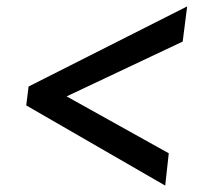

<svg xmlns="http://www.w3.org/2000/svg" viewBox="-20 -622 653 600"><path d="M69.3 -351.6 564.9 -602 550.9 -492.1 188.2 -320.8 507.4 -143 496.3 -42 62 -292.6Z"/></svg>

Font: Merriweather 7pt Light
Style: Italic
Weight: 300
Italic angle: -7.8°
Designer: Eben Sorkin
Foundry: Eben Sorkin
Version: Version 2.200;gftools[0.9.31]